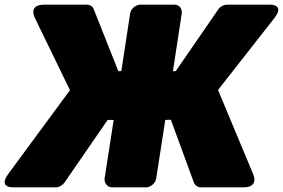

<svg xmlns="http://www.w3.org/2000/svg" viewBox="-56 -768 1217 826"><path d="M679 -253 778 17C782 28 794 38 808 38H991C1061 38 1033 -19 1033 -19L882 -381L1125 -691C1172 -752 1102 -748 1102 -748H920C908 -748 893 -741 884 -729L700 -462H688L726 -711C728 -727 718 -748 695 -748H548C532 -748 508 -734 504 -711L466 -462H453L347 -729C343 -740 331 -748 317 -748H135C63 -748 94 -691 94 -691L245 -380L-21 -19C-65 42 2 38 2 38H185C197 38 212 30 221 18L407 -252H433L394 0C392 16 403 38 426 38H573C589 38 612 23 616 0L655 -252Z"/></svg>

Font: Asimov Print
Style: EIt
Weight: 500
Designer: Google
Version: Version 2.000980; 2014